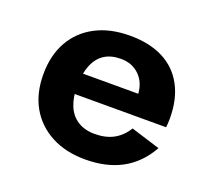

<svg xmlns="http://www.w3.org/2000/svg" viewBox="-87 -558 705 656"><g transform="rotate(20 266.0 -230.0)"><path d="M281 -5Q359 -5 414.5 -35.5Q470 -66 504 -127L398 -160Q379 -129 350.5 -113.5Q322 -98 282 -98Q246 -98 220.5 -114Q195 -130 182.5 -160Q170 -190 170 -233Q171 -278 183.5 -308.5Q196 -339 220 -354.5Q244 -370 280 -370Q309 -370 330.5 -357Q352 -344 364 -321.5Q376 -299 376 -267Q376 -260 372.5 -250Q369 -240 365 -235L398 -278H117V-203H504Q505 -208 505.5 -217.5Q506 -227 506 -236Q506 -305 479.5 -354.5Q453 -404 403 -429.5Q353 -455 282 -455Q210 -455 157.5 -427.5Q105 -400 76.5 -349.5Q48 -299 48 -230Q48 -161 76.5 -111Q105 -61 157.5 -33Q210 -5 281 -5Z"/></g></svg>

Font: SpinnyJost
Style: Regular
Weight: 600
Version: Version 3.710